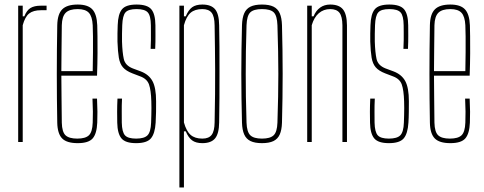

<svg xmlns="http://www.w3.org/2000/svg" viewBox="-20 -625 2132 845"><path d="M60 0V-600H80V-553H87Q97.5 -579.5 114.2 -589.8Q131 -600 160 -600Q166 -600 172.5 -600Q179 -600 185 -600V-580H160Q126.5 -580 108.2 -565.5Q90 -551 80 -514V0Z M322 5Q273.5 5 253.2 -16Q233 -37 232 -85Q231 -138.5 230.5 -192.2Q230 -246 230 -299.5Q230 -353 230.5 -406.8Q231 -460.5 232 -514Q233 -563 254 -584Q275 -605 322 -605Q366.5 -605 386.2 -584Q406 -563 408 -514Q408.5 -496 409 -465Q409.5 -434 409.2 -390.5Q409 -347 407 -292H250Q250 -245.5 250.8 -196Q251.5 -146.5 252 -85Q253 -44 268.5 -29.5Q284 -15 320 -15Q356 -15 371.2 -29.5Q386.5 -44 388 -85Q389 -107.5 388.8 -133.2Q388.5 -159 387 -191H407Q408.5 -159 408.8 -133Q409 -107 408 -85Q406 -37 388 -16Q370 5 322 5ZM250 -312H388Q389 -356.5 389.2 -395.5Q389.5 -434.5 389.2 -464.8Q389 -495 388 -514Q386 -552.5 371 -568.8Q356 -585 322 -585Q285.5 -585 269.2 -568.8Q253 -552.5 252 -514Q251.5 -455 250.8 -406.5Q250 -358 250 -312Z M579 5Q532 5 514.5 -16Q497 -37 496 -85Q495.5 -107 495.5 -133Q495.5 -159 497 -191H517Q515.5 -159.5 515.8 -134Q516 -108.5 516 -85Q517 -44 530 -29.5Q543 -15 579 -15Q615 -15 629.2 -29.5Q643.5 -44 645 -85Q645.5 -101 646 -117.5Q646.5 -134 646.5 -149.8Q646.5 -165.5 646 -179Q644.5 -228.5 635.8 -253.2Q627 -278 597 -289L563 -302Q534.5 -313 521 -328.8Q507.5 -344.5 503 -371.2Q498.5 -398 497 -442Q496.5 -461.5 497 -478Q497.5 -494.5 498 -514Q499.5 -563 516.8 -584Q534 -605 581 -605Q628.5 -605 646 -584Q663.5 -563 664 -514Q664 -493 664.2 -467.8Q664.5 -442.5 663 -410H643Q644 -431 644.2 -449Q644.5 -467 644.2 -483Q644 -499 644 -514Q643.5 -556 630.2 -570.5Q617 -585 581 -585Q545 -585 532.2 -570.5Q519.5 -556 518 -514Q517.5 -493 517 -476.5Q516.5 -460 517 -442Q518.5 -394 524.8 -365.5Q531 -337 564 -324L599 -311Q635 -297.5 651 -268.2Q667 -239 667 -179Q667 -157.5 666.8 -132.2Q666.5 -107 665 -85Q662 -37 644.2 -16Q626.5 5 579 5Z M769.5 200V-600H789.5V-553H797.5Q809 -581 825.5 -593Q842 -605 870.5 -605Q909.5 -605 926.8 -584Q944 -563 944.5 -514Q945.5 -474 945.8 -421.2Q946 -368.5 946 -310.2Q946 -252 945.8 -194.2Q945.5 -136.5 944.5 -86Q944 -37.5 926.8 -16.2Q909.5 5 870.5 5Q842 5 825.5 -7.2Q809 -19.5 797.5 -47H789.5V200ZM870.5 -15Q899 -15 911.5 -31.5Q924 -48 924.5 -86Q926 -154.5 926.5 -211.2Q927 -268 926.8 -317.8Q926.5 -367.5 926 -415.2Q925.5 -463 924.5 -514Q924 -552.5 911.5 -568.8Q899 -585 870.5 -585Q837.5 -585 818.8 -568.8Q800 -552.5 789.5 -514V-86Q800 -48 818.8 -31.5Q837.5 -15 870.5 -15Z M1133 5Q1101.5 5 1082.5 -4.2Q1063.5 -13.5 1054.8 -33.2Q1046 -53 1045 -85Q1043.5 -138.5 1042.8 -192.2Q1042 -246 1042 -299.5Q1042 -353 1042.8 -406.8Q1043.5 -460.5 1045 -514Q1046 -546.5 1054.8 -566.5Q1063.5 -586.5 1082.5 -595.8Q1101.5 -605 1133 -605Q1164.5 -605 1183.5 -595.8Q1202.5 -586.5 1211.2 -566.5Q1220 -546.5 1221 -514Q1222.5 -460.5 1223.2 -406.8Q1224 -353 1224 -299.5Q1224 -246 1223.2 -192.2Q1222.5 -138.5 1221 -85Q1220 -53 1211.2 -33.2Q1202.5 -13.5 1183.5 -4.2Q1164.5 5 1133 5ZM1133 -15Q1169 -15 1184.2 -29.5Q1199.5 -44 1201 -85Q1203 -148.5 1204 -200Q1205 -251.5 1205 -299.5Q1205 -347.5 1204 -399Q1203 -450.5 1201 -514Q1199.5 -556 1184.8 -570.5Q1170 -585 1133 -585Q1096.5 -585 1081.5 -570.5Q1066.5 -556 1065 -514Q1063 -450.5 1062.2 -399Q1061.5 -347.5 1061.5 -299.5Q1061.5 -251.5 1062.2 -200Q1063 -148.5 1065 -85Q1066.5 -44 1081.8 -29.5Q1097 -15 1133 -15Z M1332 0V-600H1352V-553H1360Q1370 -578 1388.8 -591.5Q1407.5 -605 1433 -605Q1472 -605 1489.2 -584Q1506.5 -563 1507 -514V0H1487V-514Q1486.5 -552.5 1474 -568.8Q1461.5 -585 1433 -585Q1404 -585 1383 -566.8Q1362 -548.5 1352 -514V0Z M1691.5 5Q1644.5 5 1627 -16Q1609.5 -37 1608.5 -85Q1608 -107 1608 -133Q1608 -159 1609.5 -191H1629.5Q1628 -159.5 1628.2 -134Q1628.5 -108.5 1628.5 -85Q1629.5 -44 1642.5 -29.5Q1655.5 -15 1691.5 -15Q1727.5 -15 1741.8 -29.5Q1756 -44 1757.5 -85Q1758 -101 1758.5 -117.5Q1759 -134 1759 -149.8Q1759 -165.5 1758.5 -179Q1757 -228.5 1748.2 -253.2Q1739.5 -278 1709.5 -289L1675.5 -302Q1647 -313 1633.5 -328.8Q1620 -344.5 1615.5 -371.2Q1611 -398 1609.5 -442Q1609 -461.5 1609.5 -478Q1610 -494.5 1610.5 -514Q1612 -563 1629.2 -584Q1646.5 -605 1693.5 -605Q1741 -605 1758.5 -584Q1776 -563 1776.5 -514Q1776.5 -493 1776.8 -467.8Q1777 -442.5 1775.5 -410H1755.5Q1756.5 -431 1756.8 -449Q1757 -467 1756.8 -483Q1756.5 -499 1756.5 -514Q1756 -556 1742.8 -570.5Q1729.5 -585 1693.5 -585Q1657.5 -585 1644.8 -570.5Q1632 -556 1630.5 -514Q1630 -493 1629.5 -476.5Q1629 -460 1629.5 -442Q1631 -394 1637.2 -365.5Q1643.5 -337 1676.5 -324L1711.5 -311Q1747.5 -297.5 1763.5 -268.2Q1779.5 -239 1779.5 -179Q1779.5 -157.5 1779.2 -132.2Q1779 -107 1777.5 -85Q1774.5 -37 1756.8 -16Q1739 5 1691.5 5Z M1962 5Q1913.5 5 1893.2 -16Q1873 -37 1872 -85Q1871 -138.5 1870.5 -192.2Q1870 -246 1870 -299.5Q1870 -353 1870.5 -406.8Q1871 -460.5 1872 -514Q1873 -563 1894 -584Q1915 -605 1962 -605Q2006.5 -605 2026.2 -584Q2046 -563 2048 -514Q2048.5 -496 2049 -465Q2049.5 -434 2049.2 -390.5Q2049 -347 2047 -292H1890Q1890 -245.5 1890.8 -196Q1891.5 -146.5 1892 -85Q1893 -44 1908.5 -29.5Q1924 -15 1960 -15Q1996 -15 2011.2 -29.5Q2026.5 -44 2028 -85Q2029 -107.5 2028.8 -133.2Q2028.5 -159 2027 -191H2047Q2048.5 -159 2048.8 -133Q2049 -107 2048 -85Q2046 -37 2028 -16Q2010 5 1962 5ZM1890 -312H2028Q2029 -356.5 2029.2 -395.5Q2029.5 -434.5 2029.2 -464.8Q2029 -495 2028 -514Q2026 -552.5 2011 -568.8Q1996 -585 1962 -585Q1925.5 -585 1909.2 -568.8Q1893 -552.5 1892 -514Q1891.5 -455 1890.8 -406.5Q1890 -358 1890 -312Z"/></svg>

Font: Big Shoulders Display Thin Thin
Style: Regular
Weight: 250
Version: Version 2.002